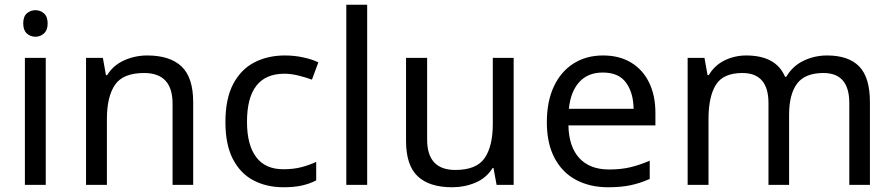

<svg xmlns="http://www.w3.org/2000/svg" viewBox="-20 -780 3771 810"><path d="M130 -737Q150 -737 165.5 -723.5Q181 -710 181 -681Q181 -653 165.5 -639Q150 -625 130 -625Q108 -625 93 -639Q78 -653 78 -681Q78 -710 93 -723.5Q108 -737 130 -737ZM173 -536V0H85V-536Z M601 -546Q697 -546 746 -499.5Q795 -453 795 -349V0H708V-343Q708 -472 588 -472Q499 -472 465 -422Q431 -372 431 -278V0H343V-536H414L427 -463H432Q458 -505 504 -525.5Q550 -546 601 -546Z M1176 10Q1105 10 1049.5 -19Q994 -48 962.5 -109Q931 -170 931 -265Q931 -364 964 -426Q997 -488 1053.5 -517Q1110 -546 1182 -546Q1223 -546 1261 -537.5Q1299 -529 1323 -517L1296 -444Q1272 -453 1240 -461Q1208 -469 1180 -469Q1022 -469 1022 -266Q1022 -169 1060.5 -117.5Q1099 -66 1175 -66Q1219 -66 1252.5 -75Q1286 -84 1314 -97V-19Q1287 -5 1254.5 2.5Q1222 10 1176 10Z M1529 0H1441V-760H1529Z M2147 -536V0H2075L2062 -71H2058Q2032 -29 1986 -9.5Q1940 10 1888 10Q1791 10 1742 -36.5Q1693 -83 1693 -185V-536H1782V-191Q1782 -63 1901 -63Q1990 -63 2024.5 -113Q2059 -163 2059 -257V-536Z M2524 -546Q2593 -546 2642.5 -516Q2692 -486 2718.5 -431.5Q2745 -377 2745 -304V-251H2378Q2380 -160 2424.5 -112.5Q2469 -65 2549 -65Q2600 -65 2639.5 -74.5Q2679 -84 2721 -102V-25Q2680 -7 2640 1.5Q2600 10 2545 10Q2469 10 2410.5 -21Q2352 -52 2319.5 -113.5Q2287 -175 2287 -264Q2287 -352 2316.5 -415Q2346 -478 2399.5 -512Q2453 -546 2524 -546ZM2523 -474Q2460 -474 2423.5 -433.5Q2387 -393 2380 -321H2653Q2652 -389 2621 -431.5Q2590 -474 2523 -474Z M3469 -546Q3560 -546 3605 -499.5Q3650 -453 3650 -349V0H3563V-345Q3563 -472 3454 -472Q3376 -472 3342.5 -427Q3309 -382 3309 -296V0H3222V-345Q3222 -472 3112 -472Q3031 -472 3000 -422Q2969 -372 2969 -278V0H2881V-536H2952L2965 -463H2970Q2995 -505 3037.5 -525.5Q3080 -546 3128 -546Q3254 -546 3292 -456H3297Q3324 -502 3370.5 -524Q3417 -546 3469 -546Z"/></svg>

Font: Noto Sans Tifinagh SIL
Style: Regular
Weight: 400
Designer: JamraPatel
Foundry: JamraPatel LLC
Version: Version 2.006; ttfautohint (v1.8.4.7-5d5b)